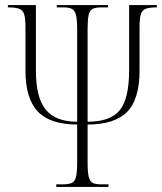

<svg xmlns="http://www.w3.org/2000/svg" viewBox="-20 -734 636 754"><path d="M201 0V-10H226Q249 -10 261.5 -15.5Q274 -21 278.5 -39.5Q283 -58 283 -95V-245Q177 -245 128.5 -296Q80 -347 80 -457V-628Q80 -661 75 -677.5Q70 -694 55.5 -699.5Q41 -705 11 -705V-714H121V-457Q121 -350 160 -303Q199 -256 283 -256V-619Q283 -656 278.5 -674.5Q274 -693 262.5 -699Q251 -705 229 -705H203V-714H404V-705H378Q355 -705 343.5 -699Q332 -693 328 -674.5Q324 -656 324 -619V-256Q414 -256 450.5 -301.5Q487 -347 487 -457V-714H596V-705Q567 -705 552.5 -699.5Q538 -694 533 -677.5Q528 -661 528 -628V-457Q528 -344 479 -294.5Q430 -245 324 -245V-95Q324 -58 328.5 -39.5Q333 -21 344.5 -15.5Q356 -10 378 -10H406V0Z"/></svg>

Font: Noto Serif Display Condensed ExtraLight
Style: Regular
Weight: 200
Width: 3
Designer: Monotype Design Team
Foundry: Monotype Imaging Inc.
Version: Version 2.009